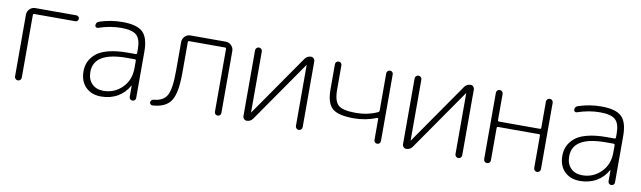

<svg xmlns="http://www.w3.org/2000/svg" viewBox="-36 -933 4492 1345"><g transform="rotate(10 2209.5 -260.0)"><path d="M78 -24V-463Q78 -486 94.5 -503Q111 -520 134 -520H427Q436 -520 442 -514Q448 -508 448 -499Q448 -490 442 -484Q436 -478 427 -478H135Q126 -478 126 -470V-24Q126 -14 119 -7Q112 0 102 0Q92 0 85 -7Q78 -14 78 -24Z M827 -288Q592 -288 592 -147Q592 -94 622.5 -63Q653 -32 704 -32Q782 -32 837 -86.5Q892 -141 892 -227V-279Q892 -288 883 -288ZM695 10Q626 10 585 -31.5Q544 -73 544 -143Q544 -180 557.5 -210.5Q571 -241 601.5 -268Q632 -295 689.5 -310Q747 -325 827 -325H883Q892 -325 892 -334V-363Q892 -432 861.5 -460Q831 -488 754 -488Q672 -488 592 -460Q584 -457 577 -461.5Q570 -466 570 -474Q570 -497 592 -504Q672 -530 754 -530Q857 -530 898.5 -490.5Q940 -451 940 -353V-23Q940 -13 933.5 -6.5Q927 0 917 0Q907 0 900.5 -6.5Q894 -13 894 -23V-101Q894 -102 893 -102Q891 -102 891 -101Q863 -49 812 -19.5Q761 10 695 10Z M1062 9Q1054 10 1047.5 4Q1041 -2 1041 -10Q1041 -18 1047.5 -24.5Q1054 -31 1062 -32Q1130 -37 1156 -82.5Q1182 -128 1182 -257V-463Q1182 -486 1198.5 -503Q1215 -520 1238 -520H1490Q1513 -520 1529.5 -503Q1546 -486 1546 -463V-23Q1546 -13 1539.5 -6.5Q1533 0 1523 0Q1513 0 1506.5 -6.5Q1500 -13 1500 -23V-471Q1500 -479 1491 -479H1236Q1228 -479 1228 -471V-251Q1228 -108 1191.5 -52.5Q1155 3 1062 9Z M1729 0Q1718 0 1710 -8.5Q1702 -17 1702 -28V-496Q1702 -506 1709 -513Q1716 -520 1726 -520Q1736 -520 1743 -513Q1750 -506 1750 -496V-64L1751 -63L1752 -64L2053 -497Q2069 -520 2097 -520Q2108 -520 2116 -511.5Q2124 -503 2124 -492V-24Q2124 -14 2117 -7Q2110 0 2100 0Q2090 0 2083 -7Q2076 -14 2076 -24V-456L2075 -457L2074 -456L1773 -23Q1757 0 1729 0Z M2464 -147Q2354 -147 2312 -184Q2270 -221 2270 -318V-497Q2270 -507 2276.5 -513.5Q2283 -520 2293 -520Q2303 -520 2309.5 -513.5Q2316 -507 2316 -497V-325Q2316 -244 2347.5 -215.5Q2379 -187 2470 -187Q2558 -187 2628 -220Q2635 -223 2635 -232V-497Q2635 -507 2641.5 -513.5Q2648 -520 2658 -520Q2668 -520 2674.5 -513.5Q2681 -507 2681 -497V-23Q2681 -13 2674.5 -6.5Q2668 0 2658 0Q2648 0 2641.5 -6.5Q2635 -13 2635 -23V-173Q2635 -176 2632 -177.5Q2629 -179 2626 -178Q2550 -147 2464 -147Z M2864 0Q2853 0 2845 -8.5Q2837 -17 2837 -28V-496Q2837 -506 2844 -513Q2851 -520 2861 -520Q2871 -520 2878 -513Q2885 -506 2885 -496V-64L2886 -63L2887 -64L3188 -497Q3204 -520 3232 -520Q3243 -520 3251 -511.5Q3259 -503 3259 -492V-24Q3259 -14 3252 -7Q3245 0 3235 0Q3225 0 3218 -7Q3211 -14 3211 -24V-456L3210 -457L3209 -456L2908 -23Q2892 0 2864 0Z M3415 -24V-496Q3415 -506 3422 -513Q3429 -520 3439 -520Q3449 -520 3456 -513Q3463 -506 3463 -496V-310Q3463 -301 3472 -301H3762Q3771 -301 3771 -310V-496Q3771 -506 3778 -513Q3785 -520 3795 -520Q3805 -520 3812 -513Q3819 -506 3819 -496V-24Q3819 -14 3812 -7Q3805 0 3795 0Q3785 0 3778 -7Q3771 -14 3771 -24V-254Q3771 -263 3762 -263H3472Q3463 -263 3463 -254V-24Q3463 -14 3456 -7Q3449 0 3439 0Q3429 0 3422 -7Q3415 -14 3415 -24Z M4233 -288Q3998 -288 3998 -147Q3998 -94 4028.5 -63Q4059 -32 4110 -32Q4188 -32 4243 -86.5Q4298 -141 4298 -227V-279Q4298 -288 4289 -288ZM4101 10Q4032 10 3991 -31.5Q3950 -73 3950 -143Q3950 -180 3963.5 -210.5Q3977 -241 4007.5 -268Q4038 -295 4095.5 -310Q4153 -325 4233 -325H4289Q4298 -325 4298 -334V-363Q4298 -432 4267.5 -460Q4237 -488 4160 -488Q4078 -488 3998 -460Q3990 -457 3983 -461.5Q3976 -466 3976 -474Q3976 -497 3998 -504Q4078 -530 4160 -530Q4263 -530 4304.5 -490.5Q4346 -451 4346 -353V-23Q4346 -13 4339.5 -6.5Q4333 0 4323 0Q4313 0 4306.5 -6.5Q4300 -13 4300 -23V-101Q4300 -102 4299 -102Q4297 -102 4297 -101Q4269 -49 4218 -19.5Q4167 10 4101 10Z"/></g></svg>

Font: Rounded Mplus 1c Light
Style: Regular
Weight: 300
Version: Version 1.059.20150529